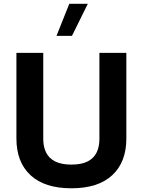

<svg xmlns="http://www.w3.org/2000/svg" viewBox="-20 -988 753 1013"><path d="M504.5 -709.1V-254.6Q504.5 -213.4 489.6 -183Q474.6 -152.6 442.2 -136.1Q409.7 -119.6 356.6 -119.6Q304 -119.6 271.2 -136.1Q238.5 -152.6 223.4 -183Q208.2 -213.4 208.2 -254.6V-709.1H66.6V-257.3Q66.6 -132.6 141.1 -63.6Q215.5 5.4 356.6 5.4Q497.7 5.4 572.2 -63.6Q646.6 -132.6 646.6 -257.3V-709.1ZM345.6 -968.1 278.1 -798.9H359.8L443.3 -968.1Z"/></svg>

Font: Estedad-FD VF
Style: Regular
Weight: 100
Designer: Amin Abedi
Version: Version 7.3